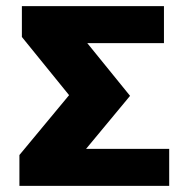

<svg xmlns="http://www.w3.org/2000/svg" viewBox="-20 -603 614 623"><path d="M43 0V-100L233 -329L236 -255L51 -483V-583H512V-463H217V-520L402 -292L212 -63V-120H529V0Z"/></svg>

Font: Rokkitt Black
Style: Regular
Weight: 900
Designer: Vernon Adams
Foundry: Vernon Adams
Version: Version 3.103